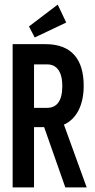

<svg xmlns="http://www.w3.org/2000/svg" viewBox="-20 -815 415 835"><path d="M131 -652 268 -717 231 -795 106 -700ZM35 0H128V-262H172L264 0H357L258 -273C312 -297 344 -357 344 -442C344 -557 291 -623 178 -623H35ZM128 -346V-535H185C227 -535 251 -503 251 -441C251 -376 227 -346 185 -346Z"/></svg>

Font: Inconsolata Condensed
Style: Bold
Weight: 700
Width: 3
Monospace: yes
Designer: Raph Levien, Cyreal, Brenton Simpson
Foundry: Raph Levien, Cyreal, Google
Version: Version 3.100